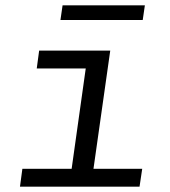

<svg xmlns="http://www.w3.org/2000/svg" viewBox="-20 -701 640 721"><path d="M55 0 64 -67H249L302 -444H118L127 -511H394L331 -67H514L504 0ZM207 -626 215 -681H524L516 -626Z"/></svg>

Font: Chivo Mono Medium Light
Style: Italic
Weight: 300
Italic angle: -8.05°
Monospace: yes
Version: Version 1.008